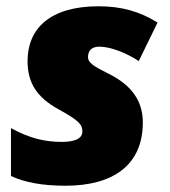

<svg xmlns="http://www.w3.org/2000/svg" viewBox="-20 -583 543 613"><path d="M189 10C340 10 436 -55 436 -192C436 -260 401 -311 326 -348C280 -371 261 -382 261 -401C261 -423 275 -434 297 -434C335 -434 387 -412 423 -388L483 -511C427 -546 368 -563 295 -563C140 -563 68 -492 68 -388C68 -318 98 -272 167 -234C234 -197 243 -185 243 -163C243 -133 200 -130 177 -130C124 -130 75 -141 15 -174V-21C58 -1 115 10 189 10Z"/></svg>

Font: Noto Sans UI Black
Style: Italic
Weight: 900
Italic angle: -372°
Designer: Monotype Design Team
Foundry: Monotype Imaging Inc.
Version: Version 1.901